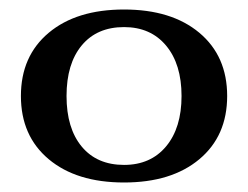

<svg xmlns="http://www.w3.org/2000/svg" viewBox="-20 -730 521 404"><path d="M24 -528Q24 -612 82.5 -661Q141 -710 241 -710Q341 -710 399.5 -661Q458 -612 458 -528Q458 -444 399.5 -395Q341 -346 241 -346Q141 -346 82.5 -395Q24 -444 24 -528ZM362 -528Q362 -595 329.5 -634Q297 -673 241 -673Q184 -673 152 -634.5Q120 -596 120 -528Q120 -460 152 -421.5Q184 -383 241 -383Q297 -383 329.5 -422Q362 -461 362 -528Z"/></svg>

Font: Fahkwang SemiBold
Style: Regular
Weight: 600
Designer: Suppakit Chalermlarp | Katatrad Co.,Ltd.
Foundry: Cadson Demak Co.,Ltd.
Version: Version 1.000; ttfautohint (v1.6)